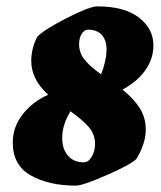

<svg xmlns="http://www.w3.org/2000/svg" viewBox="-20 -573 505 602"><path d="M437 -166Q437 -142 428 -117Q419 -92 407 -74Q388 -56 313.5 -23.5Q239 9 218 9Q133 9 76.5 -23Q20 -55 20 -126Q20 -175 51 -214.5Q82 -254 131 -276Q78 -324 78 -382Q78 -403 83.5 -423.5Q89 -444 98 -459Q120 -481 190.5 -517Q261 -553 285 -553Q370 -553 415.5 -518Q461 -483 461 -431Q461 -388 435 -352Q409 -316 364 -292Q398 -265 417.5 -235Q437 -205 437 -166ZM228 -434Q228 -407 245.5 -385.5Q263 -364 297 -340Q314 -383 314 -419Q314 -447 299 -463.5Q284 -480 256 -480Q245 -480 236.5 -467.5Q228 -455 228 -434ZM278 -122Q278 -152 258.5 -174.5Q239 -197 201 -224Q175 -182 175 -140Q175 -106 193 -85Q211 -64 243 -64Q257 -64 267.5 -81.5Q278 -99 278 -122Z"/></svg>

Font: Grenze ExtraBold
Style: Italic
Weight: 800
Italic angle: -10°
Designer: Renata Polastri
Foundry: Omnibus-Type
Version: Version 1.002; ttfautohint (v1.8)